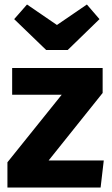

<svg xmlns="http://www.w3.org/2000/svg" viewBox="-20 -833 499 853"><path d="M233 -722 100 -813 43 -748 185 -611H281L422 -748L366 -813ZM34 -531V-412H254L13 -112V0H427L441 -120H196L436 -420V-531Z"/></svg>

Font: Fira Sans
Style: Bold
Weight: 700
Designer: Carrois Corporate & Edenspiekermann AG
Foundry: Carrois Corporate GbR & Edenspiekermann AG
Version: Version 4.203